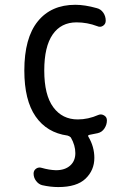

<svg xmlns="http://www.w3.org/2000/svg" viewBox="-20 -550 540 790"><path d="M257.8 7.8Q172.9 -3.9 126.5 -70.8Q80.1 -137.7 80.1 -259.8Q80.1 -393.6 135.3 -461.9Q190.4 -530.3 290 -530.3Q329.1 -530.3 377.9 -516.6Q394.5 -512.7 404.8 -498Q415 -483.4 415 -464.8Q415 -451.2 403.8 -443.8Q392.6 -436.5 379.9 -442.4Q338.9 -458 294.9 -458Q231.4 -458 196.8 -408.2Q162.1 -358.4 162.1 -259.8Q162.1 -159.2 199.2 -108.9Q236.3 -58.6 299.8 -58.6Q342.8 -58.6 384.8 -77.1Q396.5 -82 408.2 -75.2Q419.9 -68.4 419.9 -54.7Q419.9 -37.1 409.7 -21.5Q399.4 -5.9 381.8 -2Q373 0 347.7 4.9Q339.8 6.8 343.8 12.7Q368.2 53.7 368.2 99.6Q368.2 150.4 332 185.1Q295.9 219.7 219.7 219.7Q187.5 219.7 153.3 211.9Q138.7 208 128.4 194.3Q118.2 180.7 118.2 164.1Q118.2 151.4 128.4 144Q138.7 136.7 151.4 140.6Q181.6 149.4 210 150.4Q247.1 150.4 268.6 131.3Q290 112.3 290 80.1Q290 47.9 271.5 15.6Q265.6 9.8 257.8 7.8Z"/></svg>

Font: Rounded Mgen+ 1m regular
Style: Regular
Weight: 400
Designer: [Source Han Sans]
Ryoko NISHIZUKA  (kana & ideographs); Paul D. Hunt (Latin, Greek & Cyrillic); Wenlong ZHANG  (bopomofo
Version: Version 1.059.20150602